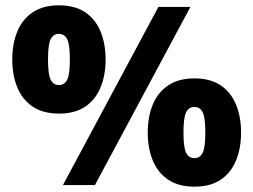

<svg xmlns="http://www.w3.org/2000/svg" viewBox="-20 -694 950 720"><path d="M216 0 574 -668H694L336 0ZM201 -268Q142 -268 103 -294Q64 -320 45 -366Q26 -412 26 -471Q26 -530 45 -576Q64 -622 103 -648Q142 -674 201 -674Q261 -674 299.5 -648Q338 -622 357 -576Q376 -530 376 -471Q376 -412 357 -366Q338 -320 299.5 -294Q261 -268 201 -268ZM201 -375Q222 -375 232 -395Q242 -415 242 -471Q242 -527 232 -547Q222 -567 201 -567Q180 -567 170 -547Q160 -527 160 -471Q160 -415 170 -395Q180 -375 201 -375ZM709 6Q650 6 611 -20Q572 -46 553 -92Q534 -138 534 -197Q534 -256 553 -302Q572 -348 611 -374Q650 -400 709 -400Q769 -400 807.5 -374Q846 -348 865 -302Q884 -256 884 -197Q884 -138 865 -92Q846 -46 807.5 -20Q769 6 709 6ZM709 -101Q730 -101 740 -121Q750 -141 750 -197Q750 -253 740 -273Q730 -293 709 -293Q688 -293 678 -273Q668 -253 668 -197Q668 -141 678 -121Q688 -101 709 -101Z"/></svg>

Font: Gantari Black
Style: Regular
Weight: 900
Version: Version 1.000